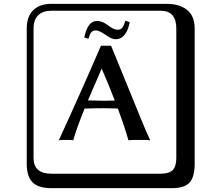

<svg xmlns="http://www.w3.org/2000/svg" viewBox="-20 -774 1140 1006"><path d="M249 -717.8Q204.1 -717.8 179.9 -693.8Q155.8 -669.9 155.8 -625V53.2Q155.8 136.2 249 136.2H820.8Q865.7 136.2 884.8 117.2Q903.8 98.1 903.8 53.2V-625Q903.8 -717.8 820.8 -717.8ZM1000 84Q1000 152.8 973.4 182.4Q946.8 211.9 880.9 211.9H249Q181.2 211.9 150.6 181.4Q120.1 150.9 120.1 84V-625Q120.1 -687 154.1 -720.5Q188 -753.9 249 -753.9H851.1Q920.9 -753.9 960.4 -721.9Q1000 -689.9 1000 -625ZM596.2 -618.2Q611.3 -618.2 619.6 -627.2Q627.9 -636.2 636.7 -665.5L659.7 -657.7Q651.4 -614.7 632.8 -591.6Q614.3 -568.4 585 -568.4Q564 -568.4 531.2 -592.8Q498 -614.7 482.9 -614.7Q466.8 -614.7 458.5 -605Q450.2 -595.2 443.4 -570.8L421.4 -577.6Q430.7 -621.1 446.8 -642.6Q462.9 -664.1 489.3 -664.1Q518.1 -664.1 550.8 -637.7Q577.1 -618.2 596.2 -618.2ZM512.7 -414.6Q458.5 -289.6 440.9 -248Q451.7 -248 479.5 -247.1Q507.3 -246.1 519 -246.1Q542 -246.1 581.5 -247.1Q551.3 -326.2 512.7 -414.6ZM423.3 -205.1Q379.4 -96.7 363.8 -39.1Q355 -41 330.1 -41Q296.9 -41 288.1 -39.1Q396 -272.9 508.8 -534.2H562Q587.9 -472.2 634.5 -357.2Q681.2 -242.2 716.1 -157Q751 -71.8 767.1 -39.1Q753.9 -41 706.1 -41Q666 -41 652.8 -39.1Q635.7 -101.6 597.2 -205.6Q547.9 -207 522.9 -207Q478.5 -207 423.3 -205.1Z"/></svg>

Font: Linux Biolinum Keyboard O
Style: Regular
Weight: 700
Designer: Philipp H. Poll
Foundry: Philipp H. Poll
Version: Version 0.6.1